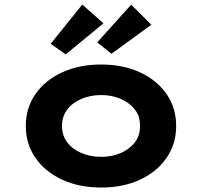

<svg xmlns="http://www.w3.org/2000/svg" viewBox="-20 -831 906 861"><path d="M433.6 10Q334.9 10 258.6 -25.3Q182.3 -60.6 139 -123.1Q95.7 -185.7 95.7 -265.9Q95.7 -347 139 -409.1Q182.3 -471.2 258.6 -506.5Q334.9 -541.7 433.6 -541.7Q532 -541.7 608 -506.5Q684 -471.2 727 -409.1Q770 -347 770 -265.9Q770 -185.7 727 -123.1Q684 -60.6 608 -25.3Q532 10 433.6 10ZM434.2 -127.6Q482.2 -127.6 522.3 -145.2Q562.4 -162.7 585.7 -194Q609 -225.4 607.6 -265.9Q609 -307.4 585.7 -338.5Q562.4 -369.6 522.3 -387.1Q482.2 -404.7 434.2 -404.7Q384.7 -404.7 344 -387.1Q303.4 -369.6 280.5 -338.3Q257.7 -307 258.1 -265.9Q257.7 -225.4 280.5 -194Q303.4 -162.7 344 -145.2Q384.7 -127.6 434.2 -127.6ZM479.9 -589.9 416 -640.9 568.2 -810.1 658.5 -720.1ZM274.6 -587.1 207.3 -634.6 349.1 -810.7 444 -726.4Z"/></svg>

Font: Lexend Mega
Style: Regular
Weight: 400
Designer: Bonnie Shaver-Troup, Thomas Jockin
Foundry: Lexend
Version: Version 1.007